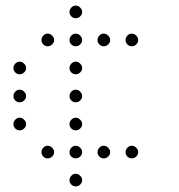

<svg xmlns="http://www.w3.org/2000/svg" viewBox="-20 -593 640 685"><path d="M249 -573Q241 -573 234.5 -566Q228 -559 228 -551V-549Q228 -541 234.5 -534.5Q241 -528 249 -528H251Q259 -528 266 -534.5Q273 -541 273 -549V-551Q273 -559 266 -566Q259 -573 251 -573ZM149 -473Q141 -473 134.5 -466Q128 -459 128 -451V-449Q128 -441 134.5 -434.5Q141 -428 149 -428H151Q159 -428 166 -434.5Q173 -441 173 -449V-451Q173 -459 166 -466Q159 -473 151 -473ZM249 -473Q241 -473 234.5 -466Q228 -459 228 -451V-449Q228 -441 234.5 -434.5Q241 -428 249 -428H251Q259 -428 266 -434.5Q273 -441 273 -449V-451Q273 -459 266 -466Q259 -473 251 -473ZM349 -473Q341 -473 334.5 -466Q328 -459 328 -451V-449Q328 -441 334.5 -434.5Q341 -428 349 -428H351Q359 -428 366 -434.5Q373 -441 373 -449V-451Q373 -459 366 -466Q359 -473 351 -473ZM449 -473Q441 -473 434.5 -466Q428 -459 428 -451V-449Q428 -441 434.5 -434.5Q441 -428 449 -428H451Q459 -428 466 -434.5Q473 -441 473 -449V-451Q473 -459 466 -466Q459 -473 451 -473ZM49 -373Q41 -373 34.5 -366Q28 -359 28 -351V-349Q28 -341 34.5 -334.5Q41 -328 49 -328H51Q59 -328 66 -334.5Q73 -341 73 -349V-351Q73 -359 66 -366Q59 -373 51 -373ZM249 -373Q241 -373 234.5 -366Q228 -359 228 -351V-349Q228 -341 234.5 -334.5Q241 -328 249 -328H251Q259 -328 266 -334.5Q273 -341 273 -349V-351Q273 -359 266 -366Q259 -373 251 -373ZM49 -273Q41 -273 34.5 -266Q28 -259 28 -251V-249Q28 -241 34.5 -234.5Q41 -228 49 -228H51Q59 -228 66 -234.5Q73 -241 73 -249V-251Q73 -259 66 -266Q59 -273 51 -273ZM249 -273Q241 -273 234.5 -266Q228 -259 228 -251V-249Q228 -241 234.5 -234.5Q241 -228 249 -228H251Q259 -228 266 -234.5Q273 -241 273 -249V-251Q273 -259 266 -266Q259 -273 251 -273ZM49 -173Q41 -173 34.5 -166Q28 -159 28 -151V-149Q28 -141 34.5 -134.5Q41 -128 49 -128H51Q59 -128 66 -134.5Q73 -141 73 -149V-151Q73 -159 66 -166Q59 -173 51 -173ZM249 -173Q241 -173 234.5 -166Q228 -159 228 -151V-149Q228 -141 234.5 -134.5Q241 -128 249 -128H251Q259 -128 266 -134.5Q273 -141 273 -149V-151Q273 -159 266 -166Q259 -173 251 -173ZM149 -73Q141 -73 134.5 -66Q128 -59 128 -51V-49Q128 -41 134.5 -34.5Q141 -28 149 -28H151Q159 -28 166 -34.5Q173 -41 173 -49V-51Q173 -59 166 -66Q159 -73 151 -73ZM249 -73Q241 -73 234.5 -66Q228 -59 228 -51V-49Q228 -41 234.5 -34.5Q241 -28 249 -28H251Q259 -28 266 -34.5Q273 -41 273 -49V-51Q273 -59 266 -66Q259 -73 251 -73ZM349 -73Q341 -73 334.5 -66Q328 -59 328 -51V-49Q328 -41 334.5 -34.5Q341 -28 349 -28H351Q359 -28 366 -34.5Q373 -41 373 -49V-51Q373 -59 366 -66Q359 -73 351 -73ZM449 -73Q441 -73 434.5 -66Q428 -59 428 -51V-49Q428 -41 434.5 -34.5Q441 -28 449 -28H451Q459 -28 466 -34.5Q473 -41 473 -49V-51Q473 -59 466 -66Q459 -73 451 -73ZM249 27Q241 27 234.5 34Q228 41 228 49V51Q228 59 234.5 65.5Q241 72 249 72H251Q259 72 266 65.5Q273 59 273 51V49Q273 41 266 34Q259 27 251 27Z"/></svg>

Font: Doto Rounded Light
Style: Regular
Weight: 300
Monospace: yes
Version: Version 1.000